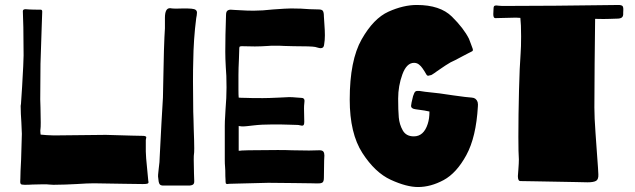

<svg xmlns="http://www.w3.org/2000/svg" viewBox="-20 -739 2557 773"><path d="M148 -634Q143 -494 143 -482L142 -339Q142 -320 143 -306L144 -246Q144 -225 143 -220Q142 -214 142.5 -209Q143 -204 143 -202Q143 -198 144 -197L168 -195Q200 -193 221 -194L406 -196Q406 -196 511 -193L558 -192Q569 -191 569 -186Q569 -184 568 -181Q567 -178 567 -175V-129Q567 -111 573 -53L577 -11L578 -6Q578 -1 573 0.5Q568 2 555 2L482 1L358 -1Q333 -1 288 2Q268 3 243.5 4Q219 5 195 5L178 4Q172 3 155 3L110 4Q98 5 79 5Q66 5 63.5 1.5Q61 -2 61.5 -9Q62 -16 62 -21Q62 -43 65 -97L68 -200L66 -247Q65 -261 64 -280.5Q63 -300 63 -321Q63 -287 69 -389.5Q75 -492 75 -516L74 -629L72 -693V-694Q72 -702 83 -702L97 -701Q102 -701 110 -700.5Q118 -700 135 -700H144Q150 -700 150 -692Z M719 -705Q741 -705 751 -704Q763 -703 768 -699Q773 -695 773 -688Q773 -683 772 -677Q771 -671 770 -666Q759 -581 758 -491Q757 -465 757 -411L758 -290Q759 -275 759 -259L760 -219Q762 -167 762 -142Q762 -123 761 -119Q760 -115 760 -96L761 -41Q762 -29 762 -11Q763 2 754.5 5.5Q746 9 732 8H641Q626 9 622 1.5Q618 -6 617 -23Q615 -30 619 -60Q623 -88 623 -108Q623 -115 630 -243Q636 -337 636 -346L638 -444L640 -535L642 -589L644 -625V-667Q644 -706 664 -706Q669 -706 672 -705Q685 -704 697.5 -704.5Q710 -705 719 -705Z M1285 -560Q1284 -545 1271 -545Q1267 -545 1260 -547Q1253 -549 1249 -550Q1234 -553 1162 -553L1124 -554Q1111 -555 1086 -555Q1068 -555 1059 -554Q1029 -552 1006 -552L953 -553Q945 -553 944 -549.5Q943 -546 943 -533Q943 -515 942 -502Q940 -462 940 -437V-378Q940 -357 941 -346Q949 -345 968 -345Q985 -344 1038 -344Q1060 -344 1102 -346Q1134 -348 1144 -348Q1158 -348 1172 -346.5Q1186 -345 1193 -345Q1206 -345 1206 -333Q1206 -329 1205 -321.5Q1204 -314 1204 -302L1205 -249Q1205 -240 1203 -236.5Q1201 -233 1196 -233Q1193 -233 1187.5 -234.5Q1182 -236 1178 -236Q1169 -236 1144.5 -237Q1120 -238 1078 -238Q1033 -238 1000 -234Q967 -230 960 -230Q949 -230 947 -231Q942 -231 941 -232V-132Q948 -132 952 -133L980 -134L1098 -135Q1134 -135 1155 -134L1224 -133L1266 -134Q1278 -134 1282 -128.5Q1286 -123 1286 -113L1285 -93L1284 -23Q1284 -7 1277 -3.5Q1270 0 1257 -0.5Q1244 -1 1236 -1Q1193 -1 1162 -2L1060 -3Q1048 -3 940 0L902 1L896 2Q890 2 889 -1.5Q888 -5 888 -15Q887 -26 887 -52Q887 -60 886 -69.5Q885 -79 885 -95V-232Q885 -252 886.5 -271Q888 -290 888 -299Q892 -345 892 -387Q892 -439 889 -469Q887 -503 887 -531Q887 -594 890 -678Q890 -691 895 -695.5Q900 -700 909 -700L924 -699Q933 -699 953 -697.5Q973 -696 1002 -696Q1035 -696 1080 -701Q1134 -705 1152 -705Q1193 -705 1227 -702L1263 -701Q1276 -701 1280 -695Q1284 -689 1284 -673Q1284 -664 1286 -642Q1288 -616 1288 -597Q1288 -577 1285 -560Z M1868 -583Q1872 -573 1876 -562Q1880 -551 1883 -543Q1884 -541 1884 -538Q1884 -535 1881.5 -533Q1879 -531 1875 -529.5Q1871 -528 1866 -525L1843 -513Q1808 -494 1794 -488Q1772 -475 1758 -465L1739 -452Q1733 -447 1720 -439Q1716 -436 1712 -436Q1706 -434 1704 -434Q1699 -434 1695.5 -441Q1692 -448 1689 -452Q1687 -455 1681 -464Q1675 -473 1666.5 -479.5Q1658 -486 1647 -486Q1617 -486 1600 -439.5Q1583 -393 1583 -342Q1583 -295 1585.5 -266.5Q1588 -238 1601.5 -214Q1615 -190 1646 -190Q1686 -190 1702 -240Q1709 -261 1709 -290L1689 -294Q1665 -298 1654 -299Q1635 -301 1635 -313Q1635 -320 1643 -352Q1648 -368 1653 -371Q1658 -374 1668 -373Q1673 -372 1691.5 -369.5Q1710 -367 1750 -363L1805 -355Q1861 -347 1880 -346Q1897 -345 1903 -328Q1905 -318 1904 -311Q1897 -187 1857.5 -114.5Q1818 -42 1766 -14Q1714 14 1663 14Q1617 14 1553.5 -15Q1490 -44 1439 -123Q1388 -202 1388 -338Q1388 -496 1436 -580.5Q1484 -665 1544 -692Q1604 -719 1658 -719Q1752 -719 1799.5 -672Q1847 -625 1868 -583Z M2489 -687Q2490 -674 2484 -669Q2478 -664 2465 -664Q2457 -664 2434.5 -663Q2412 -662 2380 -663H2376L2374 -482L2373 -306Q2373 -266 2377.5 -204.5Q2382 -143 2383 -127Q2389 -47 2389 -37Q2390 -17 2380 -11Q2370 -5 2345 -5L2301 -6Q2296 -6 2137 -9L2075 -10Q2065 -10 2065 -30Q2065 -37 2067 -57Q2069 -83 2069 -97Q2067 -123 2067 -188Q2067 -275 2069.5 -374Q2072 -473 2076 -523Q2078 -549 2078 -593Q2078 -642 2075 -667L2057 -668L1974 -666Q1966 -666 1966 -682L1967 -704Q1967 -712 1969.5 -714.5Q1972 -717 1978 -717Q1982 -717 1988 -716Q1994 -715 2002 -715L2215 -716L2389 -718Q2430 -719 2473 -719Q2485 -718 2487.5 -713Q2490 -708 2489.5 -699.5Q2489 -691 2489 -687Z"/></svg>

Font: Barrio
Style: Regular
Weight: 400
Designer: Pablo Cosgaya & Sergio Jimenez
Foundry: Pablo Cosgaya & Sergio Jimenez
Version: Version 1.005